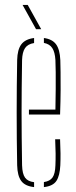

<svg xmlns="http://www.w3.org/2000/svg" viewBox="-20 -759 310 783"><path d="M50 -85Q49 -138.5 48.5 -192.2Q48 -246 48 -299.5Q48 -353 48.5 -406.8Q49 -460.5 50 -514Q51 -557 67 -578.2Q83 -599.5 119 -604V-583.5Q93.5 -579.5 82.2 -563Q71 -546.5 70 -514Q69 -450.5 68.5 -399.2Q68 -348 68 -300.2Q68 -252.5 68.5 -200.8Q69 -149 70 -85Q71 -50 82.2 -34.5Q93.5 -19 119 -16V4Q82 0 66.5 -21.2Q51 -42.5 50 -85ZM159 4V-16.5Q183.5 -20 194.2 -35.2Q205 -50.5 206 -85Q207 -107.5 206.8 -133.2Q206.5 -159 205 -191H225Q226.5 -159 226.8 -133Q227 -107 226 -85Q224 -42.5 210 -21.2Q196 0 159 4ZM98 -292V-312H206Q207 -356.5 207.2 -395.5Q207.5 -434.5 207.2 -464.8Q207 -495 206 -514Q204 -546.5 193.2 -563Q182.5 -579.5 159 -584V-604Q193 -599.5 208.5 -578.5Q224 -557.5 226 -514Q226.5 -496 227 -465Q227.5 -434 227.2 -390.5Q227 -347 225 -292ZM127 -640 72 -739H93L148 -640Z"/></svg>

Font: Big Shoulders Stencil Display SC Thin
Style: Regular
Weight: 100
Designer: Patric King
Foundry: XO Type Co
Version: Version 2.001